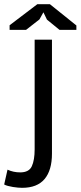

<svg xmlns="http://www.w3.org/2000/svg" viewBox="-54 -890 386 920"><path d="M0 0ZM112 -700H195V-154Q195 -74 159.5 -32Q124 10 52 10Q44 10 32 9Q20 8 8 6Q-4 4 -15.5 1Q-27 -2 -34 -6L-18 -77Q10 -64 43 -64Q85 -64 98.5 -93.5Q112 -123 112 -174ZM125 -870H185L312 -768V-747H231L171 -796L154 -831L135 -797L71 -747H-8V-769Z"/></svg>

Font: PT Sans
Style: Regular
Weight: 400
Version: Version 2.003W OFL; ttfautohint (v1.6)